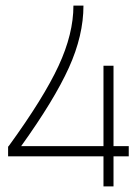

<svg xmlns="http://www.w3.org/2000/svg" viewBox="-20 -663 495 683"><path d="M348.1 -429.2H383.8V-143.1H438V-106.9H383.8V0H348.1V-106.9H8.8V-141.1L12.2 -145Q135.3 -314.5 188.2 -428.5Q241.2 -542.5 241.2 -643.1H276.9Q276.9 -536.6 224.9 -421.9Q172.9 -307.1 55.2 -143.1H348.1Z"/></svg>

Font: RawengulkSans
Style: Regular
Weight: 500
Designer: gluk (gluksza@wp.pl)
Foundry: gluk (gluksza@wp.pl)
Version: Version 0.94